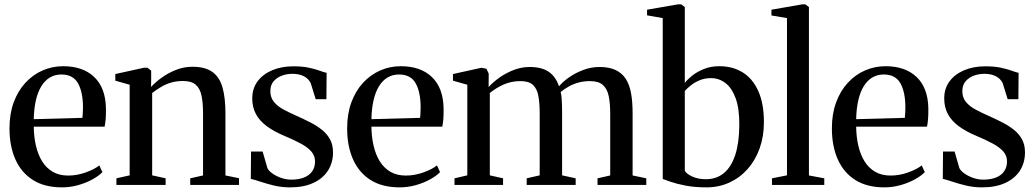

<svg xmlns="http://www.w3.org/2000/svg" viewBox="-20 -838 4696 870"><path d="M261 11Q182.5 11 129.8 -22Q77 -55 50 -115.2Q23 -175.5 23 -256.5Q23 -322.5 42.2 -374.5Q61.5 -426.5 95.2 -463Q129 -499.5 173 -518.8Q217 -538 266 -538Q355.5 -538 406.8 -489.2Q458 -440.5 460 -348.5Q460.5 -318 458.8 -298Q457 -278 454 -264H133Q133.5 -217.5 143 -177Q152.5 -136.5 171.2 -106.5Q190 -76.5 219.2 -59.5Q248.5 -42.5 289 -42.5Q328.5 -42.5 368 -56.5Q407.5 -70.5 430 -88.5L444 -58Q427 -40.5 398.2 -24.8Q369.5 -9 333.8 1Q298 11 261 11ZM133 -298 353.5 -304Q355 -315.5 355.2 -327.5Q355.5 -339.5 356 -350.5Q356 -420.5 333.5 -460.5Q311 -500.5 258 -500.5Q229 -500.5 206 -486.8Q183 -473 167 -446.8Q151 -420.5 142.5 -383Q134 -345.5 133 -298Z M567.5 -43.5V-454L502.5 -472.5V-502.5L632 -531H648.5L665 -518V-477.5L664.5 -444Q683.5 -465 712.5 -486Q741.5 -507 777.2 -521.2Q813 -535.5 851.5 -535.5Q910.5 -535.5 943 -511.5Q975.5 -487.5 988.5 -440.8Q1001.5 -394 1001.5 -326V-43L1063 -30.5V0H842V-30L900 -43V-324.5Q900 -371.5 893.2 -404.2Q886.5 -437 867 -454Q847.5 -471 809.5 -471Q780.5 -471 756 -464Q731.5 -457 710.2 -444.2Q689 -431.5 669.5 -416.5V-43.5L730.5 -30V0H507.5V-30Z M1294.5 11Q1256.5 11 1222 2.8Q1187.5 -5.5 1160 -14.8Q1132.5 -24 1116.5 -27.5L1117.5 -151.5H1170L1191.5 -77Q1196.5 -65 1213.2 -52.8Q1230 -40.5 1253.2 -32.2Q1276.5 -24 1299.5 -24Q1334 -24 1358 -33.8Q1382 -43.5 1394.8 -62Q1407.5 -80.5 1407.5 -106.5Q1407.5 -132 1391.2 -151Q1375 -170 1343.8 -187Q1312.5 -204 1266 -223.5Q1221 -242.5 1189 -266Q1157 -289.5 1140 -320.5Q1123 -351.5 1123 -392Q1123 -437.5 1147.5 -470Q1172 -502.5 1214 -520Q1256 -537.5 1309 -537.5Q1351 -537.5 1379.8 -531.2Q1408.5 -525 1428 -517.8Q1447.5 -510.5 1460 -508L1459 -388.5H1410.5L1388.5 -459.5Q1383.5 -471.5 1372.8 -481.5Q1362 -491.5 1345 -497.5Q1328 -503.5 1304.5 -503.5Q1279.5 -503.5 1256.8 -495Q1234 -486.5 1219.5 -469.2Q1205 -452 1205 -425Q1205 -396 1221.5 -376Q1238 -356 1265.2 -341.5Q1292.5 -327 1324 -313Q1355.5 -299 1385 -284Q1414.5 -269 1438 -250.5Q1461.5 -232 1475.2 -207Q1489 -182 1489 -147.5Q1489 -101 1466.2 -65.2Q1443.5 -29.5 1400 -9.2Q1356.5 11 1294.5 11Z M1791 11Q1712.5 11 1659.8 -22Q1607 -55 1580 -115.2Q1553 -175.5 1553 -256.5Q1553 -322.5 1572.2 -374.5Q1591.5 -426.5 1625.2 -463Q1659 -499.5 1703 -518.8Q1747 -538 1796 -538Q1885.5 -538 1936.8 -489.2Q1988 -440.5 1990 -348.5Q1990.5 -318 1988.8 -298Q1987 -278 1984 -264H1663Q1663.5 -217.5 1673 -177Q1682.5 -136.5 1701.2 -106.5Q1720 -76.5 1749.2 -59.5Q1778.5 -42.5 1819 -42.5Q1858.5 -42.5 1898 -56.5Q1937.5 -70.5 1960 -88.5L1974 -58Q1957 -40.5 1928.2 -24.8Q1899.5 -9 1863.8 1Q1828 11 1791 11ZM1663 -298 1883.5 -304Q1885 -315.5 1885.2 -327.5Q1885.5 -339.5 1886 -350.5Q1886 -420.5 1863.5 -460.5Q1841 -500.5 1788 -500.5Q1759 -500.5 1736 -486.8Q1713 -473 1697 -446.8Q1681 -420.5 1672.5 -383Q1664 -345.5 1663 -298Z M2039.5 0V-30L2097.5 -43.5V-454L2032.5 -472.5V-502.5L2161.5 -531L2184 -526.5L2194.5 -504.5L2194 -443.5Q2213 -465 2242.5 -486Q2272 -507 2307.5 -520.8Q2343 -534.5 2380 -534.5Q2434 -534.5 2466 -513Q2498 -491.5 2513 -447Q2530.5 -468 2559.2 -488Q2588 -508 2623.5 -521.2Q2659 -534.5 2696.5 -534.5Q2740 -534.5 2769.2 -520.8Q2798.5 -507 2815.5 -480.8Q2832.5 -454.5 2839.5 -415.5Q2846.5 -376.5 2846.5 -325.5V-43L2908.5 -30V0H2687.5V-30L2745 -43V-322.5Q2745 -369.5 2738.2 -402.5Q2731.5 -435.5 2711.8 -453Q2692 -470.5 2653 -470.5Q2626 -470.5 2602.5 -464.2Q2579 -458 2558.5 -446.8Q2538 -435.5 2520.5 -421Q2523.5 -410.5 2524.8 -395Q2526 -379.5 2526.5 -362.2Q2527 -345 2527 -328V-43.5L2588.5 -30V0H2366.5V-30L2425.5 -43.5V-323.5Q2425.5 -370.5 2419.5 -403.2Q2413.5 -436 2395 -453.2Q2376.5 -470.5 2338.5 -470.5Q2297 -470.5 2262.5 -455.2Q2228 -440 2199.5 -416.5V-43.5L2259.5 -30V0Z M2912 -768.5V-794L3053 -818.5H3066.5L3083 -806V-462Q3093.5 -476.5 3115.2 -494.2Q3137 -512 3168.5 -525Q3200 -538 3239.5 -538Q3300 -538 3345.5 -509.8Q3391 -481.5 3416.2 -425Q3441.5 -368.5 3441.5 -285Q3441.5 -220 3422.2 -166Q3403 -112 3367.8 -72.2Q3332.5 -32.5 3285 -10.8Q3237.5 11 3181.5 11Q3127 11 3085.2 2.8Q3043.5 -5.5 3017.2 -14.8Q2991 -24 2983 -27V-756ZM3202 -484Q3173 -484 3149.5 -474Q3126 -464 3109.2 -450.2Q3092.5 -436.5 3083 -426V-64Q3091.5 -49.5 3117.5 -37.8Q3143.5 -26 3178.5 -26Q3227 -26 3260.5 -54Q3294 -82 3311.8 -136.8Q3329.5 -191.5 3330 -271.5Q3330.5 -346.5 3313.2 -393.2Q3296 -440 3266.8 -462Q3237.5 -484 3202 -484Z M3546 -43.5V-756L3475.5 -768V-794L3616 -818.5H3629L3645.5 -806V-43L3715 -30V0H3478V-30Z M3987.5 11Q3909 11 3856.2 -22Q3803.5 -55 3776.5 -115.2Q3749.5 -175.5 3749.5 -256.5Q3749.5 -322.5 3768.8 -374.5Q3788 -426.5 3821.8 -463Q3855.5 -499.5 3899.5 -518.8Q3943.5 -538 3992.5 -538Q4082 -538 4133.2 -489.2Q4184.5 -440.5 4186.5 -348.5Q4187 -318 4185.2 -298Q4183.5 -278 4180.5 -264H3859.5Q3860 -217.5 3869.5 -177Q3879 -136.5 3897.8 -106.5Q3916.5 -76.5 3945.8 -59.5Q3975 -42.5 4015.5 -42.5Q4055 -42.5 4094.5 -56.5Q4134 -70.5 4156.5 -88.5L4170.5 -58Q4153.5 -40.5 4124.8 -24.8Q4096 -9 4060.2 1Q4024.5 11 3987.5 11ZM3859.5 -298 4080 -304Q4081.5 -315.5 4081.8 -327.5Q4082 -339.5 4082.5 -350.5Q4082.5 -420.5 4060 -460.5Q4037.5 -500.5 3984.5 -500.5Q3955.5 -500.5 3932.5 -486.8Q3909.5 -473 3893.5 -446.8Q3877.5 -420.5 3869 -383Q3860.5 -345.5 3859.5 -298Z M4430 11Q4392 11 4357.5 2.8Q4323 -5.5 4295.5 -14.8Q4268 -24 4252 -27.5L4253 -151.5H4305.5L4327 -77Q4332 -65 4348.8 -52.8Q4365.5 -40.5 4388.8 -32.2Q4412 -24 4435 -24Q4469.5 -24 4493.5 -33.8Q4517.5 -43.5 4530.2 -62Q4543 -80.5 4543 -106.5Q4543 -132 4526.8 -151Q4510.5 -170 4479.2 -187Q4448 -204 4401.5 -223.5Q4356.5 -242.5 4324.5 -266Q4292.5 -289.5 4275.5 -320.5Q4258.5 -351.5 4258.5 -392Q4258.5 -437.5 4283 -470Q4307.5 -502.5 4349.5 -520Q4391.5 -537.5 4444.5 -537.5Q4486.5 -537.5 4515.2 -531.2Q4544 -525 4563.5 -517.8Q4583 -510.5 4595.5 -508L4594.5 -388.5H4546L4524 -459.5Q4519 -471.5 4508.2 -481.5Q4497.5 -491.5 4480.5 -497.5Q4463.5 -503.5 4440 -503.5Q4415 -503.5 4392.2 -495Q4369.5 -486.5 4355 -469.2Q4340.5 -452 4340.5 -425Q4340.5 -396 4357 -376Q4373.5 -356 4400.8 -341.5Q4428 -327 4459.5 -313Q4491 -299 4520.5 -284Q4550 -269 4573.5 -250.5Q4597 -232 4610.8 -207Q4624.5 -182 4624.5 -147.5Q4624.5 -101 4601.8 -65.2Q4579 -29.5 4535.5 -9.2Q4492 11 4430 11Z"/></svg>

Font: Merriweather 96pt
Style: Regular
Weight: 400
Version: Version 2.100